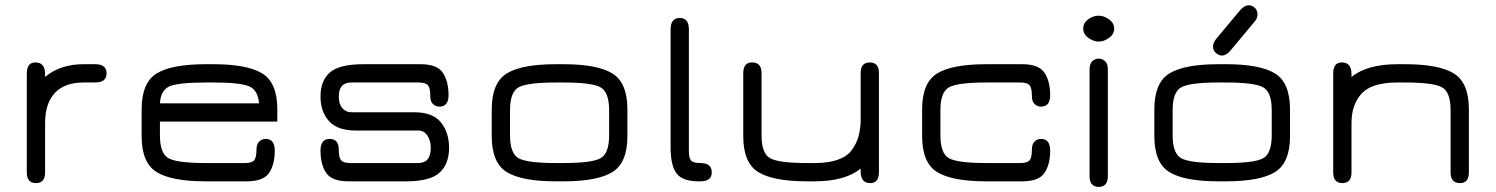

<svg xmlns="http://www.w3.org/2000/svg" viewBox="-20 -697 5749 738"><path d="M300.8 -379.9Q228.5 -379.9 190.9 -339.8Q153.3 -299.8 153.3 -223.6V-34.2Q153.3 6.8 118.2 6.8Q83 6.8 83 -34.2V-415Q83 -457 116.2 -457Q153.3 -457 153.3 -412.1V-401.4Q211.9 -450.2 300.8 -450.2H345.7Q389.6 -450.2 389.6 -415Q389.6 -379.9 345.7 -379.9Z M1045.9 -276.4V-229.5H594.7V-176.8Q594.7 -106.4 628.4 -88.4Q662.1 -70.3 771.5 -70.3H921.9Q948.2 -70.3 957 -81.1Q965.8 -91.8 965.8 -121.1Q965.8 -143.6 976.6 -153.3Q987.3 -163.1 1001 -163.1Q1036.1 -163.1 1036.1 -118.2Q1036.1 -64.5 1014.2 -32.2Q992.2 0 928.7 0H771.5Q639.6 0 582 -35.6Q524.4 -71.3 524.4 -173.8V-276.4Q524.4 -378.9 582 -414.6Q639.6 -450.2 771.5 -450.2H799.8Q930.7 -450.2 988.3 -414.6Q1045.9 -378.9 1045.9 -276.4ZM799.8 -379.9H771.5Q666 -379.9 631.8 -365.2Q597.7 -350.6 594.7 -299.8H975.6Q971.7 -351.6 936.5 -365.7Q901.4 -379.9 799.8 -379.9Z M1319.3 0Q1255.9 0 1233.9 -32.2Q1211.9 -64.5 1211.9 -118.2Q1211.9 -163.1 1247.1 -163.1Q1282.2 -163.1 1282.2 -121.1Q1282.2 -91.8 1291 -81.1Q1299.8 -70.3 1326.2 -70.3H1587.9Q1635.7 -70.3 1635.7 -128.9Q1635.7 -157.2 1622.6 -176.3Q1609.4 -195.3 1587.9 -195.3H1347.7Q1277.3 -195.3 1244.6 -231.4Q1211.9 -267.6 1211.9 -326.2Q1211.9 -386.7 1248 -418.5Q1284.2 -450.2 1377 -450.2H1596.7Q1660.2 -450.2 1682.1 -417.5Q1704.1 -384.8 1704.1 -331.1Q1704.1 -287.1 1668.9 -287.1Q1655.3 -287.1 1644.5 -296.9Q1633.8 -306.6 1633.8 -329.1Q1633.8 -358.4 1625 -369.1Q1616.2 -379.9 1589.8 -379.9H1330.1Q1282.2 -379.9 1282.2 -326.2Q1282.2 -296.9 1295.9 -281.2Q1309.6 -265.6 1330.1 -265.6H1571.3Q1643.6 -265.6 1674.8 -226.6Q1706.1 -187.5 1706.1 -128.9Q1706.1 -66.4 1669.4 -33.2Q1632.8 0 1542 0Z M2145.5 0H2117.2Q1985.4 0 1927.7 -35.6Q1870.1 -71.3 1870.1 -173.8V-276.4Q1870.1 -378.9 1927.7 -414.6Q1985.4 -450.2 2117.2 -450.2H2145.5Q2276.4 -450.2 2334 -414.6Q2391.6 -378.9 2391.6 -276.4V-173.8Q2391.6 -71.3 2334 -35.6Q2276.4 0 2145.5 0ZM2117.2 -70.3H2145.5Q2253.9 -70.3 2287.6 -88.4Q2321.3 -106.4 2321.3 -176.8V-273.4Q2321.3 -343.8 2287.6 -361.8Q2253.9 -379.9 2145.5 -379.9H2117.2Q2007.8 -379.9 1974.1 -361.8Q1940.4 -343.8 1940.4 -273.4V-176.8Q1940.4 -106.4 1974.1 -88.4Q2007.8 -70.3 2117.2 -70.3Z M2671.9 0H2665Q2603.5 0 2580.6 -30.3Q2557.6 -60.5 2557.6 -129.9V-584Q2557.6 -627.9 2592.8 -627.9Q2627.9 -627.9 2627.9 -584V-115.2Q2627.9 -88.9 2636.7 -79.6Q2645.5 -70.3 2671.9 -70.3Q2715.8 -70.3 2715.8 -34.2Q2715.8 0 2671.9 0Z M3111.3 -70.3Q3164.1 -70.3 3200.2 -83Q3236.3 -95.7 3253.9 -120.1Q3271.5 -144.5 3278.8 -168.9Q3286.1 -193.4 3288.1 -226.6V-416Q3288.1 -457 3323.2 -457Q3358.4 -457 3358.4 -416V-35.2Q3358.4 6.8 3325.2 6.8Q3288.1 6.8 3288.1 -38.1V-48.8Q3227.5 0 3111.3 0H3083Q2952.1 0 2894.5 -35.6Q2836.9 -71.3 2836.9 -173.8V-416Q2836.9 -457 2871.1 -457Q2907.2 -457 2907.2 -416V-176.8Q2907.2 -106.4 2940.9 -88.4Q2974.6 -70.3 3083 -70.3Z M3909.2 0H3771.5Q3639.6 0 3582 -35.6Q3524.4 -71.3 3524.4 -173.8V-276.4Q3524.4 -378.9 3582 -414.6Q3639.6 -450.2 3771.5 -450.2H3909.2Q3972.7 -450.2 3994.6 -417.5Q4016.6 -384.8 4016.6 -331.1Q4016.6 -287.1 3981.4 -287.1Q3967.8 -287.1 3957 -296.9Q3946.3 -306.6 3946.3 -329.1Q3946.3 -358.4 3937.5 -369.1Q3928.7 -379.9 3902.3 -379.9H3771.5Q3662.1 -379.9 3628.4 -361.8Q3594.7 -343.8 3594.7 -273.4V-176.8Q3594.7 -106.4 3628.4 -88.4Q3662.1 -70.3 3771.5 -70.3H3902.3Q3928.7 -70.3 3937.5 -81.1Q3946.3 -91.8 3946.3 -121.1Q3946.3 -143.6 3957 -153.3Q3967.8 -163.1 3981.4 -163.1Q4016.6 -163.1 4016.6 -118.2Q4016.6 -64.5 3994.6 -32.2Q3972.7 0 3909.2 0Z M4168 -429.7Q4168 -452.1 4178.7 -461.9Q4189.5 -471.7 4203.1 -471.7Q4216.8 -471.7 4227.5 -461.9Q4238.3 -452.1 4238.3 -429.7V-19.5Q4238.3 21.5 4202.1 21.5Q4188.5 21.5 4178.2 12.2Q4168 2.9 4168 -19.5ZM4203.1 -636.7Q4222.7 -636.7 4242.7 -622.6Q4262.7 -608.4 4262.7 -586.9Q4262.7 -565.4 4242.7 -551.3Q4222.7 -537.1 4203.1 -537.1Q4183.6 -537.1 4163.6 -551.3Q4143.6 -565.4 4143.6 -586.9Q4143.6 -608.4 4162.6 -622.6Q4181.6 -636.7 4203.1 -636.7Z M4692.4 0H4664.1Q4532.2 0 4474.6 -35.6Q4417 -71.3 4417 -173.8V-276.4Q4417 -378.9 4474.6 -414.6Q4532.2 -450.2 4664.1 -450.2H4692.4Q4823.2 -450.2 4880.9 -414.6Q4938.5 -378.9 4938.5 -276.4V-173.8Q4938.5 -71.3 4880.9 -35.6Q4823.2 0 4692.4 0ZM4664.1 -70.3H4692.4Q4800.8 -70.3 4834.5 -88.4Q4868.2 -106.4 4868.2 -176.8V-273.4Q4868.2 -343.8 4834.5 -361.8Q4800.8 -379.9 4692.4 -379.9H4664.1Q4554.7 -379.9 4521 -361.8Q4487.3 -343.8 4487.3 -273.4V-176.8Q4487.3 -106.4 4521 -88.4Q4554.7 -70.3 4664.1 -70.3ZM4676.8 -483.4Q4665 -483.4 4653.8 -493.2Q4642.6 -502.9 4642.6 -517.6Q4642.6 -531.2 4653.3 -545.9L4747.1 -658.2Q4763.7 -676.8 4779.3 -676.8Q4793 -676.8 4803.2 -667Q4813.5 -657.2 4813.5 -641.6Q4813.5 -626 4802.7 -614.3L4709 -502Q4692.4 -483.4 4676.8 -483.4Z M5351.6 -379.9Q5252.9 -379.9 5213.9 -337.4Q5174.8 -294.9 5174.8 -223.6V-34.2Q5174.8 6.8 5139.6 6.8Q5104.5 6.8 5104.5 -34.2V-415Q5104.5 -457 5137.7 -457Q5174.8 -457 5174.8 -412.1V-401.4Q5235.4 -450.2 5351.6 -450.2H5379.9Q5510.7 -450.2 5568.4 -414.6Q5626 -378.9 5626 -276.4V-34.2Q5626 6.8 5591.8 6.8Q5555.7 6.8 5555.7 -34.2V-273.4Q5555.7 -343.8 5522 -361.8Q5488.3 -379.9 5379.9 -379.9Z"/></svg>

Font: Jura
Style: DemiBold
Weight: 600
Version: Version 2.4